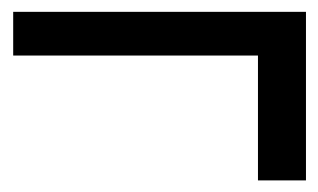

<svg xmlns="http://www.w3.org/2000/svg" viewBox="-20 -463 540 326"><path d="M499.5 -156.7H418V-368.7H2.4V-442.9H499.5Z"/></svg>

Font: Caudex
Style: Bold
Weight: 700
Version: Version 1.01